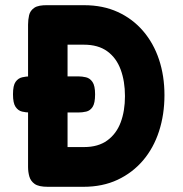

<svg xmlns="http://www.w3.org/2000/svg" viewBox="-20 -710 705 739"><path d="M164 9Q129 9 113.5 -2Q98 -13 93 -30.5Q88 -48 88 -68V-615Q88 -634 92 -651.5Q96 -669 112 -680Q128 -691 165 -690H304Q376 -690 433 -664Q490 -638 530.5 -591Q571 -544 592 -481Q613 -418 613 -344Q613 -269 592 -204.5Q571 -140 530.5 -92.5Q490 -45 432.5 -18Q375 9 301 9ZM240 -144H304Q358 -144 393 -169.5Q428 -195 444.5 -239Q461 -283 461 -340Q461 -397 444.5 -442Q428 -487 393 -512.5Q358 -538 303 -538H240ZM94 -277Q80 -277 65 -280.5Q50 -284 40 -298.5Q30 -313 30 -347Q30 -381 40 -395Q50 -409 65.5 -412.5Q81 -416 94 -416H282Q296 -416 311 -412.5Q326 -409 336 -394.5Q346 -380 346 -347Q346 -313 336.5 -298.5Q327 -284 312 -280.5Q297 -277 281 -277Z"/></svg>

Font: Fredoka SemiCondensed SemiBold
Style: Regular
Weight: 600
Width: 4
Designer: Ben Nathan
Foundry: Milena B. Brandão, Ben Nathan
Version: Version 2.001